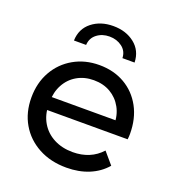

<svg xmlns="http://www.w3.org/2000/svg" viewBox="-135 -851 883 964"><g transform="rotate(20 306.0 -368.5)"><path d="M327 6Q242 6 177.5 -29Q113 -64 77.5 -125Q42 -186 42 -265Q42 -344 76.5 -405Q111 -466 171.5 -500.5Q232 -535 308 -535Q385 -535 444 -501Q503 -467 536.5 -405.5Q570 -344 570 -262Q570 -256 569.5 -248Q569 -240 568 -233H117V-302H518L479 -278Q480 -329 458 -369Q436 -409 397.5 -431.5Q359 -454 308 -454Q258 -454 219 -431.5Q180 -409 158 -368.5Q136 -328 136 -276V-260Q136 -207 160.5 -165.5Q185 -124 229 -101Q273 -78 330 -78Q377 -78 415.5 -94Q454 -110 483 -142L536 -80Q500 -38 446.5 -16Q393 6 327 6ZM145 -607Q147 -670 193 -706.5Q239 -743 307 -743Q375 -743 421 -706.5Q467 -670 469 -607H404Q403 -644 374.5 -665.5Q346 -687 307 -687Q268 -687 240 -665.5Q212 -644 210 -607Z"/></g></svg>

Font: Montserrat Thin Medium
Style: Regular
Weight: 500
Version: Version 9.000